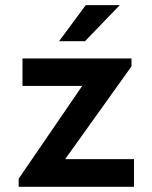

<svg xmlns="http://www.w3.org/2000/svg" viewBox="-20 -718 584 738"><path d="M51.8 0V-31.2L295.9 -387.7H66.4V-493.2H485.4V-462.9L230.5 -106.4H495.1V0ZM207 -559.6 309.6 -698.2H440.4L306.6 -559.6Z"/></svg>

Font: Sen
Style: Bold
Weight: 700
Designer: Kosal Sen, Philatype
Foundry: Philatype
Version: Version 2.000;gftools[0.9.31]